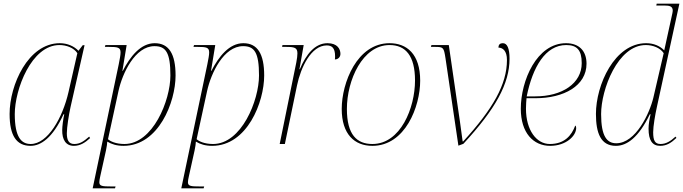

<svg xmlns="http://www.w3.org/2000/svg" viewBox="-20 -780 3700 1040"><path d="M146 10C200 10 265 -32 324 -161H328C322 -135 317 -94 317 -76C316 -23 337 10 380 10C414 10 441 -7 468 -32L463 -40C434 -15 414 0 382 0C352 0 342 -22 342 -58C342 -90 353 -160 362 -200L438 -535H428L405 -505C382 -529 346 -546 304 -546C132 -546 32 -319 32 -163C32 -45 69 10 146 10ZM146 0C96 0 60 -36 60 -162C60 -295 150 -536 302 -536C340 -536 380 -521 399 -492L351 -281C319 -142 239 0 146 0Z M623 -431 482 240H603L606 230H584C533 230 518 228 518 207C518 199 520 189 523 175L554 35C559 13 560 -1 561 -13C584 1 612 10 649 10C839 10 931 -227 931 -371C931 -488 895 -546 818 -546C742 -546 685 -474 645 -396H643L666 -536H551L548 -526H570C618 -526 633 -523 633 -496C633 -482 629 -461 623 -431ZM654 0C607 0 577 -15 565 -26L622 -288C643 -383 711 -530 817 -530C878 -530 903 -496 903 -371C903 -236 808 0 654 0Z M1103 -431 962 240H1083L1086 230H1064C1013 230 998 228 998 207C998 199 1000 189 1003 175L1034 35C1039 13 1040 -1 1041 -13C1064 1 1092 10 1129 10C1319 10 1411 -227 1411 -371C1411 -488 1375 -546 1298 -546C1222 -546 1165 -474 1125 -396H1123L1146 -536H1031L1028 -526H1050C1098 -526 1113 -523 1113 -496C1113 -482 1109 -461 1103 -431ZM1134 0C1087 0 1057 -15 1045 -26L1102 -288C1123 -383 1191 -530 1297 -530C1358 -530 1383 -496 1383 -371C1383 -236 1288 0 1134 0Z M1585 -442 1495 0H1523L1589 -318C1609 -414 1665 -534 1750 -534C1777 -534 1795 -521 1795 -476C1795 -470 1795 -464 1794 -458C1810 -458 1824 -470 1824 -488C1824 -514 1808 -546 1754 -546C1686 -546 1638 -486 1604 -405H1602L1625 -536H1510L1508 -526H1529C1575 -526 1591 -522 1591 -491C1591 -479 1589 -463 1585 -442Z M1997 10C2175 10 2256 -203 2256 -343C2256 -488 2183 -546 2090 -546C1914 -546 1831 -331 1831 -190C1831 -53 1900 10 1997 10ZM1997 0C1913 0 1859 -50 1859 -190C1859 -346 1944 -536 2090 -536C2177 -536 2228 -478 2228 -344C2228 -196 2150 0 1997 0Z M2393 -465 2463 9 2490 -1C2665 -190 2740 -328 2740 -462C2740 -519 2727 -546 2704 -546C2691 -546 2680 -541 2680 -522C2703 -522 2726 -505 2726 -455C2726 -323 2650 -190 2489 -14H2486C2478 -78 2464 -173 2454 -240L2411 -536H2317L2314 -526H2336C2382 -526 2384 -523 2393 -465Z M2960 10C3045 10 3101 -43 3101 -87C3101 -93 3099 -98 3096 -100C3076 -46 3038 0 2958 0C2886 0 2829 -75 2829 -191C2829 -208 2831 -241 2832 -248H2881C3034 -248 3157 -315 3157 -435C3157 -505 3116 -546 3046 -546C2887 -546 2801 -343 2801 -191C2801 -60 2869 10 2960 10ZM2879 -258H2833C2865 -416 2934 -536 3047 -536C3105 -536 3131 -509 3131 -438C3131 -328 3025 -258 2879 -258Z M3316 10C3376 10 3439 -35 3500 -161H3504C3498 -135 3493 -107 3493 -83C3493 -20 3513 10 3556 10C3591 10 3617 -7 3644 -33L3639 -40C3612 -15 3587 0 3558 0C3528 0 3518 -18 3518 -64C3518 -96 3529 -160 3538 -200L3660 -760H3537L3535 -750H3581C3606 -750 3624 -746 3624 -723C3624 -718 3623 -714 3622 -708L3597 -594C3591 -565 3584 -536 3578 -507C3555 -531 3521 -546 3480 -546C3308 -546 3208 -319 3208 -163C3208 -59 3234 10 3316 10ZM3318 -4C3268 -4 3236 -41 3236 -162C3236 -295 3326 -536 3478 -536C3516 -536 3556 -521 3575 -492L3519 -251C3499 -167 3424 -4 3318 -4Z"/></svg>

Font: Noto Serif Display Thin
Style: Italic
Weight: 100
Italic angle: -12°
Designer: Monotype Design Team
Foundry: Monotype Imaging Inc.
Version: Version 2.009